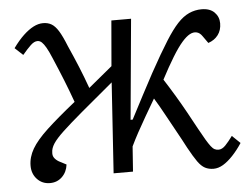

<svg xmlns="http://www.w3.org/2000/svg" viewBox="-44 -574 841 641"><g transform="rotate(-5 377.0 -253.0)"><path d="M385 -173H392Q414 -215 433.5 -252.5Q453 -290 470.5 -322Q488 -354 503.5 -380.5Q519 -407 531 -426Q553 -461 572 -481.5Q591 -502 611 -511Q631 -520 653 -520Q681 -520 696 -505Q711 -490 711 -468Q711 -445 699 -429Q687 -413 666 -406L649 -430Q641 -442 630 -444.5Q619 -447 607 -440.5Q595 -434 581 -418Q566 -401 547 -370Q528 -339 506 -297Q524 -269 542 -239Q560 -209 576 -180Q592 -151 606 -125Q619 -101 628 -86Q637 -71 643.5 -62.5Q650 -54 656 -51Q662 -48 669 -48Q681 -48 692.5 -60Q704 -72 717 -90L744 -64Q729 -41 712 -23Q695 -5 679 4.5Q663 14 647 14Q631 14 618.5 7.5Q606 1 594 -16Q582 -33 565 -64Q551 -91 534.5 -120.5Q518 -150 501.5 -180.5Q485 -211 469 -237Q452 -208 436 -180.5Q420 -153 407 -129Q394 -105 384 -84L378 0H313L333 -303Q268 -249 226 -213.5Q184 -178 159.5 -155Q135 -132 125 -116.5Q115 -101 115 -87Q114 -77 119 -69.5Q124 -62 134 -56L159 -43Q156 -18 139.5 -2Q123 14 99 14Q73 14 56 -4Q39 -22 39 -49Q39 -78 55 -105.5Q71 -133 107.5 -167Q144 -201 204 -249Q190 -288 176 -323Q162 -358 144 -400Q134 -424 126.5 -437Q119 -450 112.5 -456Q106 -462 98 -462Q87 -462 75 -450.5Q63 -439 47 -420L20 -445Q38 -470 55.5 -486.5Q73 -503 89.5 -511.5Q106 -520 122 -520Q138 -520 150 -513Q162 -506 173 -488.5Q184 -471 198 -436Q215 -398 229 -364Q243 -330 257 -291L337 -357L350 -509H416Z"/></g></svg>

Font: Literata 18pt Light
Style: Italic
Weight: 300
Italic angle: -2°
Designer: Latin by Veronika Burian and Jose Scaglione. Greek by Irene Vlachou. Cyrillic by Vera Evstafieva
Foundry: TypeTogether
Version: Version 3.103;gftools[0.9.29]